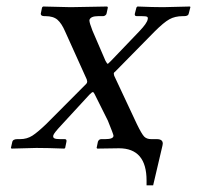

<svg xmlns="http://www.w3.org/2000/svg" viewBox="-20 -451 599 584"><path d="M341.8 0 275.9 1 273.9 -1 277.8 -20Q280.8 -27.8 288.1 -27.8H299.8Q325.2 -27.8 325.2 -38.1Q325.2 -42 308.1 -84L268.1 -164.1Q265.1 -170.9 262.2 -170.9Q259.8 -170.9 252 -163.1L167 -70.8Q143.6 -45.9 142.1 -39.1Q140.6 -32.7 145.3 -30.3Q149.9 -27.8 163.1 -27.8H176.8Q183.6 -27.8 182.1 -20L178.2 -1L175.8 1Q125 -1 90.8 -1L15.1 1L13.2 -1L17.1 -18.1Q18.6 -27.8 32.2 -27.8H41Q62 -27.8 78.4 -38.3Q94.7 -48.8 121.1 -74.2L242.2 -195.8Q245.1 -198.7 245.1 -202.1Q245.6 -203.1 244.1 -208V-209L178.2 -355Q167.5 -379.9 154.8 -390.9Q142.1 -401.9 118.2 -401.9H115.2Q104 -401.9 104 -409.2L107.9 -428.2L110.8 -431.2L194.8 -429.2L306.2 -431.2L308.1 -428.2L304.2 -410.2Q303.7 -406.7 300.3 -404.3Q296.9 -401.9 293.9 -401.9H278.8Q255.4 -401.9 252 -390.1V-388.2Q252 -381.8 261.2 -357.9L300.8 -266.1Q305.7 -256.8 308.1 -256.8Q308.6 -256.8 316.9 -265.1L404.8 -356.9Q427.2 -380.4 429.2 -392.1Q430.7 -397.9 427.5 -399.9Q424.3 -401.9 411.1 -401.9H396Q388.7 -401.9 390.1 -409.2L395 -428.2L397.9 -431.2Q445.3 -429.2 476.1 -429.2L558.1 -431.2L559.1 -429.2L554.2 -410.2Q553.2 -401.9 540 -401.9H536.1Q512.2 -401.9 495.1 -392.3Q478 -382.8 450.2 -355L330.1 -232.9Q326.2 -230.5 326.2 -228Q325.7 -227.1 327.1 -222.2V-221.2L396 -74.2Q411.1 -43 418.7 -35.4Q426.3 -27.8 439.9 -27.8H457Q475.1 -27.8 475.1 -14.2Q475.1 -13.2 474.6 -11Q474.1 -8.8 474.1 -7.8L445.8 112.8H425.8V98.1Q425.8 0 341.8 0Z"/></svg>

Font: Common Serif Medium
Style: Italic
Weight: 500
Italic angle: -12°
Designer: Philipp H. Poll, Khaled Hosny
Foundry: Stefan Peev, Context Ltd.
Version: Version 1.026